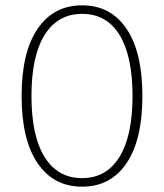

<svg xmlns="http://www.w3.org/2000/svg" viewBox="-20 -690 616 720"><path d="M288 10Q181 10 121 -78Q61 -166 61 -330Q61 -494 121 -582Q181 -670 288 -670Q395 -670 454.5 -582Q514 -494 514 -330Q514 -166 454.5 -78Q395 10 288 10ZM288 -22Q379 -22 428 -101.5Q477 -181 477 -330Q477 -479 428.5 -558.5Q380 -638 288 -638Q196 -638 147 -558.5Q98 -479 98 -330Q98 -181 147 -101.5Q196 -22 288 -22Z"/></svg>

Font: Kantumruy Pro ExtraLight
Style: Regular
Weight: 250
Version: Version 1.002